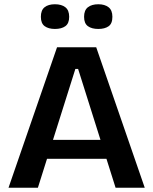

<svg xmlns="http://www.w3.org/2000/svg" viewBox="-20 -882 720 902"><path d="M20 0 248 -660H432L660 0H523L347 -558H334L158 0ZM141 -136V-225H556V-136ZM442 -746Q411 -746 393 -759Q375 -772 375 -803Q375 -834 393 -848Q411 -862 442 -862Q472 -862 490 -848Q508 -834 508 -803Q508 -771 490 -758.5Q472 -746 442 -746ZM238 -746Q208 -746 190 -759Q172 -772 172 -803Q172 -834 189.5 -848Q207 -862 238 -862Q269 -862 287 -848Q305 -834 305 -803Q305 -772 287 -759Q269 -746 238 -746Z"/></svg>

Font: Bricolage Grotesque SemiBold
Style: Regular
Weight: 600
Designer: Mathieu Triay
Foundry: Atelier Triay
Version: Version 1.000;gftools[0.9.30]